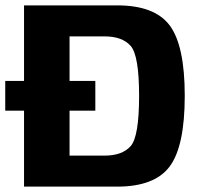

<svg xmlns="http://www.w3.org/2000/svg" viewBox="-30 -695 742 715"><path d="M-10.5 -283H325V-393.5H-10.5ZM59.5 0H406Q546 0 602 -75.2Q658 -150.5 658 -338Q658 -525 602.2 -600Q546.5 -675 406 -675H59.5ZM229 -115.5V-559.5H359.5Q425.5 -559.5 456.8 -523.8Q488 -488 488 -338Q488 -187 456.8 -151.2Q425.5 -115.5 359.5 -115.5Z"/></svg>

Font: Anybody UltraCondensed Thin
Style: Bold
Weight: 700
Version: Version 1.111